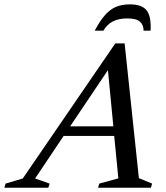

<svg xmlns="http://www.w3.org/2000/svg" viewBox="-88 -882 782 902"><path d="M564.5 -45 626.5 -19.5 621 0H372.5L378.5 -19.5L468 -44L448.5 -243.5H211L77 -43.5L145 -19.5L139 0H-67.5L-62 -19.5L19 -43.5L453.5 -678H497.5ZM241.5 -288.5H444.5L419 -552.5ZM509.5 -795.5Q430 -795.5 398 -738H357Q382.5 -786 406.8 -812.8Q431 -839.5 458.8 -850.5Q486.5 -861.5 522.5 -861.5Q578 -861.5 600.5 -833.8Q623 -806 619.5 -738H586.5Q586.5 -765.5 569.2 -780.5Q552 -795.5 509.5 -795.5Z"/></svg>

Font: Newsreader Text Medium
Style: Italic
Weight: 500
Italic angle: -17°
Designer: Hugues Gentile
Foundry: Production Type
Version: Version 1.001